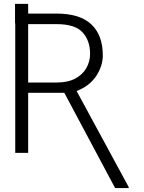

<svg xmlns="http://www.w3.org/2000/svg" viewBox="-20 -781 734 981"><path d="M56.8 -661.9V-761.4H123.9V-711.6H269.5Q387.8 -711.6 446.4 -656.8Q505 -601.9 505.3 -498.2Q505 -441.8 470.5 -391.2Q436.1 -340.6 371.4 -316.1L637.4 174.4V180H568.2L308.6 -306.8H123.9V0H57.9V-661.9ZM123.9 -359.4H269.5Q326.7 -359.4 364.5 -379.6Q402.3 -399.9 421.3 -433.4Q440.3 -467 440.3 -506.7Q440 -574.2 401.6 -615.9Q363.3 -657.7 269.5 -657.7H123.9Z"/></svg>

Font: Inter UI Extra Light
Style: Regular
Weight: 200
Designer: Rasmus Andersson
Foundry: rsms
Version: 3.2;8d6f07862